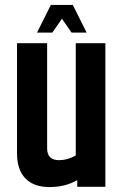

<svg xmlns="http://www.w3.org/2000/svg" viewBox="-20 -757 501 778"><path d="M287 -582H407V0H293V-27Q244 1 180.5 1Q117 1 83 -34Q49 -69 49 -135V-582H171V-156Q171 -108 219 -108Q254 -108 287 -127ZM231 -681 192 -625H130L186 -737H275L331 -625H270Z"/></svg>

Font: Khand SemiBold
Style: Regular
Weight: 600
Designer: Devanagari: Sanchit Sawaria, Jyotish Sonowal; Latin: Satya Rajpurohit
Foundry: Indian Type Foundry
Version: Version 1.101;PS 1.0;hotconv 1.0.78;makeotf.lib2.5.61930; tt